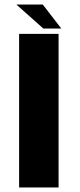

<svg xmlns="http://www.w3.org/2000/svg" viewBox="-20 -824 352 844"><path d="M64 0H237.5V-675H64ZM170.5 -698.5H249.5L168 -804H52Z"/></svg>

Font: Anybody
Style: Bold
Weight: 700
Designer: Tyler Finck
Foundry: Etcetera Type Company
Version: Version 1.110